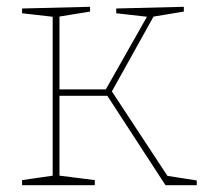

<svg xmlns="http://www.w3.org/2000/svg" viewBox="-20 -545 602 565"><path d="M45 0V-15L142 -29L135 -21V-502L141 -495L45 -506V-520L245 -525V-511L147 -495L155 -502V-275L148 -282H298L288 -276L416 -502L419 -495L322 -506V-520L521 -525V-511L425 -495L435 -502L307 -272L304 -284L475 -24L469 -28L559 -14V0H467L292 -269L303 -263H148L155 -270V-21L148 -29L259 -15V0Z"/></svg>

Font: Bitter Thin
Style: Regular
Weight: 100
Designer: Sol Matas, and Bitter project Authors
Foundry: Sol Matas
Version: Version 2.002